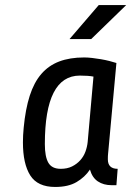

<svg xmlns="http://www.w3.org/2000/svg" viewBox="-20 -735 538 762"><path d="M74 -228Q81 -302 98 -355Q115 -408 144 -441.5Q173 -475 215 -491Q257 -507 314 -507Q328 -507 345.5 -505Q363 -503 380.5 -500Q398 -497 414 -493Q430 -489 442 -485L410 -136Q410 -134 409 -125.5Q408 -117 408 -103Q408 -65 447 -65L442 0H423Q391 0 368.5 -15Q346 -30 337 -62Q317 -32 284 -12.5Q251 7 199 7Q129 7 100 -39Q71 -85 71 -170Q71 -198 74 -228ZM221 -65Q247 -65 266 -74.5Q285 -84 298.5 -99Q312 -114 319 -133Q326 -152 328 -172L351 -431Q341 -433 328 -434Q315 -435 297 -435Q158 -435 158 -163Q158 -113 172 -89Q186 -65 221 -65ZM256 -580 372 -715H481L342 -580Z"/></svg>

Font: Share
Style: Italic
Weight: 400
Version: Version 1.002